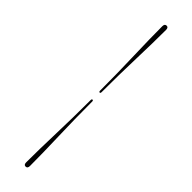

<svg xmlns="http://www.w3.org/2000/svg" viewBox="-291 -708 803 803"><g transform="rotate(45 111.0 -306.0)"><path d="M115.5 -334Q115.5 -327 111 -327Q106.5 -327 106.5 -334Q106.5 -437.5 103.2 -536.8Q100 -636 100 -708.5Q100 -723 111.5 -723Q122 -723 122 -708.5Q122 -636 118.8 -536.5Q115.5 -437 115.5 -334ZM106.5 -278Q106.5 -285 111 -285Q115.5 -285 115.5 -278Q115.5 -174.5 118.8 -75.5Q122 23.5 122 96.5Q122 111 110.5 111Q100 111 100 96.5Q100 23.5 103.2 -75.8Q106.5 -175 106.5 -278Z"/></g></svg>

Font: Fraunces 144pt S000 SemiBold
Style: Regular
Weight: 600
Version: Version 1.000; ttfautohint (v1.8.3)